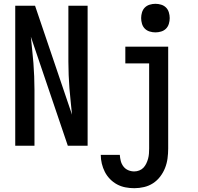

<svg xmlns="http://www.w3.org/2000/svg" viewBox="-20 -765 1040 1008"><path d="M60 0V-735H164L358 -163Q355 -198 351 -232.5Q347 -267 344.5 -301.5Q342 -336 340.5 -371Q339 -406 339 -441V-735H440V0H336L142 -572Q145 -537 149 -502.5Q153 -468 155.5 -433.5Q158 -399 159.5 -364Q161 -329 161 -294V0ZM685 223Q661 223 638 218.5Q615 214 594.5 203Q574 192 557.5 175Q541 158 530.5 137.5Q520 117 514.5 94Q509 71 509 48H609Q610 64 614 80Q618 96 628 109Q638 122 653 128.5Q668 135 685 135Q698 135 711 130Q724 125 733 115.5Q742 106 748 93.5Q754 81 757.5 68Q761 55 762 41.5Q763 28 763 15V-432H638V-520H863V15Q863 41 859.5 67Q856 93 846.5 117Q837 141 821 162Q805 183 783.5 197Q762 211 736.5 217Q711 223 685 223ZM796 -595Q781 -595 766 -599.5Q751 -604 740.5 -614.5Q730 -625 725.5 -640Q721 -655 721 -670Q721 -685 725.5 -700Q730 -715 740.5 -725.5Q751 -736 766 -740.5Q781 -745 796 -745Q811 -745 826 -740.5Q841 -736 851.5 -725.5Q862 -715 866.5 -700Q871 -685 871 -670Q871 -655 866.5 -640Q862 -625 851.5 -614.5Q841 -604 826 -599.5Q811 -595 796 -595Z"/></svg>

Font: Zed Sans Semibold
Style: Regular
Weight: 600
Designer: Belleve Invis
Foundry: Belleve Invis
Version: Version 1.0.0; ttfautohint (v1.8.4)